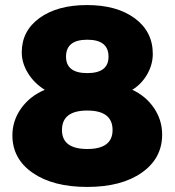

<svg xmlns="http://www.w3.org/2000/svg" viewBox="-20 -730 690 759"><path d="M324 -710Q442 -710 513 -657.5Q584 -605 584 -517Q584 -475 562 -436.5Q540 -398 503 -375Q557 -350 589 -302.5Q621 -255 621 -198Q621 -104 540.5 -47.5Q460 9 325 9Q190 9 109.5 -46.5Q29 -102 29 -195Q29 -253 63.5 -301.5Q98 -350 157 -375Q115 -401 90.5 -441Q66 -481 66 -523Q66 -608 136.5 -659Q207 -710 324 -710ZM241 -506Q241 -441 325 -441Q409 -441 409 -506Q409 -573 325 -573Q241 -573 241 -506ZM225 -216Q225 -141 325 -141Q425 -141 425 -216Q425 -293 325 -293Q225 -293 225 -216Z"/></svg>

Font: Montserrat Extra Bold
Style: Regular
Weight: 800
Designer: Julieta Ulanovsky
Foundry: Julieta Ulanovsky
Version: Version 3.001;PS 003.001;hotconv 1.0.70;makeotf.lib2.5.58329